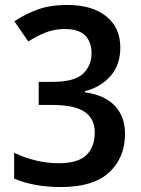

<svg xmlns="http://www.w3.org/2000/svg" viewBox="-20 -744 569 774"><path d="M465 -552Q465 -483 426 -438Q387 -393 322 -376V-372Q402 -361 443 -317.5Q484 -274 484 -204Q484 -109 420.5 -49.5Q357 10 225 10Q171 10 124 1.5Q77 -7 37 -24V-128Q127 -86 216 -86Q295 -86 328.5 -119Q362 -152 362 -210Q362 -265 321.5 -293Q281 -321 189 -321H136V-414H191Q280 -414 314.5 -446.5Q349 -479 349 -530Q349 -575 323 -601Q297 -627 243 -627Q199 -627 164 -613Q129 -599 94 -577L38 -658Q79 -686 130 -705Q181 -724 251 -724Q351 -724 408 -678.5Q465 -633 465 -552Z"/></svg>

Font: Noto Sans Sinhala UI SemiCondensed SemiBold
Style: Regular
Weight: 600
Width: 4
Designer: Jelle Bosma - Monotype Design Team
Foundry: Monotype Imaging Inc.
Version: Version 2.006; ttfautohint (v1.8.4.7-5d5b)